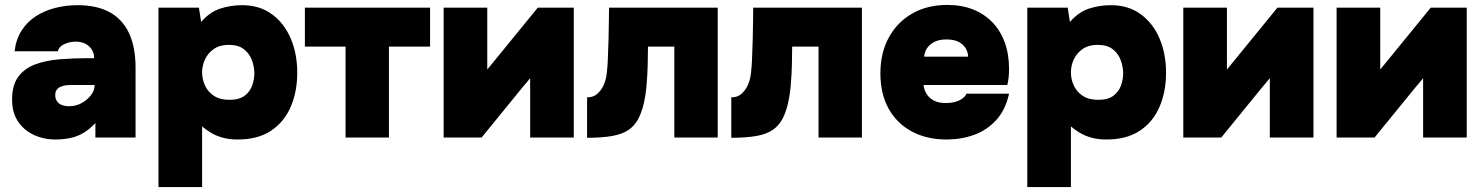

<svg xmlns="http://www.w3.org/2000/svg" viewBox="-20 -558 6018 779"><path d="M203 8Q170 8 139 -2Q108 -12 83 -32Q58 -52 43.5 -82Q29 -112 29 -153Q29 -213 54.5 -247Q80 -281 123.5 -297Q167 -313 222.5 -317.5Q278 -322 338 -322H362Q362 -341 353 -356Q344 -371 327.5 -380Q311 -389 287 -389Q270 -389 254 -384Q238 -379 227.5 -370.5Q217 -362 215 -350H39Q45 -399 68 -434.5Q91 -470 126 -492.5Q161 -515 204.5 -526Q248 -537 295 -537Q373 -537 425 -508.5Q477 -480 503.5 -423.5Q530 -367 530 -283V0H367V-59Q344 -34 319 -19Q294 -4 265.5 2Q237 8 203 8ZM261 -127Q288 -127 311.5 -140Q335 -153 349.5 -172.5Q364 -192 364 -212V-213H266Q251 -213 239.5 -210.5Q228 -208 220 -203Q212 -198 208 -190.5Q204 -183 204 -172Q204 -158 211 -147.5Q218 -137 231 -132Q244 -127 261 -127Z M623 201V-527H787L796 -469Q832 -510 874.5 -523.5Q917 -537 962 -537Q1033 -537 1083 -500.5Q1133 -464 1159.5 -402Q1186 -340 1186 -263Q1186 -186 1159.5 -124.5Q1133 -63 1079.5 -27.5Q1026 8 944 8Q909 8 881.5 0Q854 -8 834 -20.5Q814 -33 800 -45V201ZM911 -153Q951 -153 973 -170Q995 -187 1003.5 -212Q1012 -237 1012 -260Q1012 -287 1002 -314Q992 -341 969.5 -358.5Q947 -376 908 -376Q872 -376 848 -359.5Q824 -343 812 -317.5Q800 -292 800 -264Q800 -237 811.5 -211.5Q823 -186 847.5 -169.5Q872 -153 911 -153Z M1382 0V-369H1217V-527H1725V-369H1558V0Z M1780 0V-527H1957V-276Q1963 -283 1968.5 -290Q1974 -297 1980 -304L2162 -527H2308V0H2131V-241Q2124 -232 2116.5 -223Q2109 -214 2101 -205L1934 0Z M2362 1V-163Q2387 -163 2402.5 -176.5Q2418 -190 2428 -210Q2439 -234 2442 -262Q2445 -290 2446 -313Q2448 -353 2449 -398Q2450 -443 2450.5 -479.5Q2451 -516 2451 -527H2892V0H2716V-369H2609Q2609 -338 2608 -297Q2607 -256 2603.5 -214.5Q2600 -173 2592 -138Q2583 -100 2569 -74.5Q2555 -49 2532 -32Q2506 -14 2465 -6.5Q2424 1 2362 1Z M2947 1V-163Q2972 -163 2987.5 -176.5Q3003 -190 3013 -210Q3024 -234 3027 -262Q3030 -290 3031 -313Q3033 -353 3034 -398Q3035 -443 3035.5 -479.5Q3036 -516 3036 -527H3477V0H3301V-369H3194Q3194 -338 3193 -297Q3192 -256 3188.5 -214.5Q3185 -173 3177 -138Q3168 -100 3154 -74.5Q3140 -49 3117 -32Q3091 -14 3050 -6.5Q3009 1 2947 1Z M3821 8Q3740 8 3679.5 -24.5Q3619 -57 3585.5 -117Q3552 -177 3552 -260Q3552 -343 3586 -405.5Q3620 -468 3681 -503Q3742 -538 3823 -538Q3881 -538 3927 -520Q3973 -502 4006 -468Q4039 -434 4056.5 -386Q4074 -338 4074 -278Q4074 -261 4072.5 -245.5Q4071 -230 4067 -213H3727Q3729 -194 3739.5 -177Q3750 -160 3769 -150Q3788 -140 3817 -140Q3841 -140 3858.5 -145.5Q3876 -151 3887 -160Q3898 -169 3901 -178H4074Q4060 -113 4022.5 -71.5Q3985 -30 3932.5 -11Q3880 8 3821 8ZM3730 -328H3908Q3908 -343 3899.5 -359.5Q3891 -376 3871.5 -387Q3852 -398 3820 -398Q3789 -398 3769 -387Q3749 -376 3739.5 -359.5Q3730 -343 3730 -328Z M4148 201V-527H4312L4321 -469Q4357 -510 4399.5 -523.5Q4442 -537 4487 -537Q4558 -537 4608 -500.5Q4658 -464 4684.5 -402Q4711 -340 4711 -263Q4711 -186 4684.5 -124.5Q4658 -63 4604.5 -27.5Q4551 8 4469 8Q4434 8 4406.5 0Q4379 -8 4359 -20.5Q4339 -33 4325 -45V201ZM4436 -153Q4476 -153 4498 -170Q4520 -187 4528.5 -212Q4537 -237 4537 -260Q4537 -287 4527 -314Q4517 -341 4494.5 -358.5Q4472 -376 4433 -376Q4397 -376 4373 -359.5Q4349 -343 4337 -317.5Q4325 -292 4325 -264Q4325 -237 4336.5 -211.5Q4348 -186 4372.5 -169.5Q4397 -153 4436 -153Z M4781 0V-527H4958V-276Q4964 -283 4969.5 -290Q4975 -297 4981 -304L5163 -527H5309V0H5132V-241Q5125 -232 5117.5 -223Q5110 -214 5102 -205L4935 0Z M5403 0V-527H5580V-276Q5586 -283 5591.5 -290Q5597 -297 5603 -304L5785 -527H5931V0H5754V-241Q5747 -232 5739.5 -223Q5732 -214 5724 -205L5557 0Z"/></svg>

Font: Onest Black
Style: Regular
Weight: 900
Designer: Dmitri Voloshin, Andrey Kudryavtsev
Foundry: Dmitri Voloshin, Andrey Kudryavtsev
Version: Version 1.000;gftools[0.9.33]